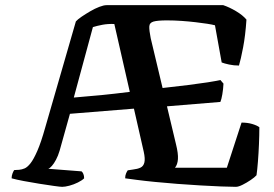

<svg xmlns="http://www.w3.org/2000/svg" viewBox="-20 -724 1063 744"><path d="M221 0Q214 0 189 -3.5Q164 -7 132.5 -12Q101 -17 72 -22.5Q43 -28 25 -33Q25 -43 28.5 -52Q32 -61 35 -65L54 -66Q65 -67 75.5 -71.5Q86 -76 98 -91Q110 -106 124.5 -139Q139 -172 155 -229L274 -641Q281 -649 296.5 -659.5Q312 -670 330 -680.5Q348 -691 365 -697.5Q382 -704 393 -704H845Q869 -696 895 -680.5Q921 -665 935 -648Q931 -587 922 -540Q913 -493 906 -470Q886 -470 867.5 -474Q849 -478 839 -482L813 -626Q802 -629 782.5 -632Q763 -635 737.5 -638Q712 -641 683.5 -643Q655 -645 627 -645Q591 -645 575 -640.5Q559 -636 558.5 -621Q558 -606 564 -576L610 -383Q665 -389 709 -394.5Q753 -400 785 -405Q817 -410 834 -414L846 -400Q845 -379 841.5 -358.5Q838 -338 834 -329L627 -312L662 -165Q671 -129 669.5 -107.5Q668 -86 658 -74H859L916 -249Q939 -249 957.5 -243.5Q976 -238 985 -231Q985 -201 983.5 -165.5Q982 -130 979.5 -98Q977 -66 974 -45Q967 -37 951.5 -26.5Q936 -16 920 -8Q904 0 894 0Q872 0 836 -1.5Q800 -3 756 -5.5Q712 -8 667 -11.5Q622 -15 581 -19Q540 -23 510 -27Q480 -31 465 -33Q465 -44 468.5 -52Q472 -60 475 -64L495 -67Q513 -69 524.5 -74.5Q536 -80 539.5 -94.5Q543 -109 537 -136L499 -303L251 -283L211 -140Q205 -120 197 -105Q189 -90 181 -81Q173 -72 167 -70L296 -60Q300 -57 303 -50Q306 -43 306 -33Q298 -25 282 -17Q266 -9 249 -4.5Q232 0 221 0ZM266 -346Q296 -349 322 -351Q348 -353 373 -355.5Q398 -358 424.5 -361Q451 -364 483 -368L423 -631Q398 -632 377 -628Q356 -624 340 -619Z"/></svg>

Font: Texturina 12pt SemiBold
Style: Regular
Weight: 600
Designer: Guillermo Torres Carreño
Foundry: Omnibus-Type
Version: Version 1.002